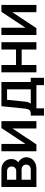

<svg xmlns="http://www.w3.org/2000/svg" viewBox="1044 -1592 658 2787"><g transform="rotate(-90 1373.5 -199.0)"><path d="M306 -508Q373 -508 415.5 -467Q458 -426 458 -361Q458 -302 411 -263Q443 -246 463.5 -213.5Q484 -181 484 -147Q484 -82 437 -41Q390 0 317 0H52V-508ZM158 -82H303Q336 -82 356.5 -100.5Q377 -119 377 -149Q377 -178 356.5 -196.5Q336 -215 303 -215H158ZM158 -293H283Q313 -293 331.5 -311.5Q350 -330 350 -359Q350 -389 331.5 -407.5Q313 -426 283 -426H158Z M677 -508V-159L908 -508H1008V0H902V-349L671 0H571V-508Z M1576 -508V-82H1637V110H1531V0H1194V110H1088V-82H1117Q1151 -82 1167.5 -100.5Q1184 -119 1189 -158L1225 -508ZM1262 -82H1470V-426H1318L1291 -162Q1287 -116 1262 -82Z M1823 -508V-296H2048V-508H2154V0H2048V-214H1823V0H1717V-508Z M2364 -508V-159L2595 -508H2695V0H2589V-349L2358 0H2258V-508Z"/></g></svg>

Font: LT Superior Semi-bold
Style: Regular
Weight: 600
Designer: Daniel Lyons
Foundry: LyonsType
Version: Version 1.0